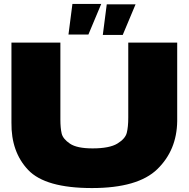

<svg xmlns="http://www.w3.org/2000/svg" viewBox="-20 -943 960 973"><path d="M630 -727H878V-329Q876 -182 777.5 -86Q679 10 446 10Q210 10 123 -81.5Q36 -173 38 -322V-727H286V-338Q286 -294 292.5 -266.5Q299 -239 334.5 -215Q370 -191 449 -191Q535 -191 575 -215.5Q615 -240 622.5 -270Q630 -300 630 -347ZM428 -768H327L347 -923H493ZM602 -766H501L521 -921H667Z"/></svg>

Font: Mantou Sans
Style: Regular
Weight: 400
Designer: Mant0u / artakana
Foundry: Mant0u / artakana
Version: Version 1.001;October 22, 2023;FontCreator 14.0.0.2901 64-bi